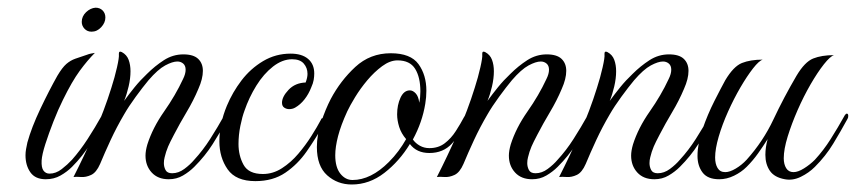

<svg xmlns="http://www.w3.org/2000/svg" viewBox="-20 -472 2282 512"><path d="M102 6Q74 6 61 -12.5Q48 -31 48 -58Q48 -66 49.5 -74.5Q51 -83 53 -92Q64 -132 87.5 -181.5Q111 -231 133 -270Q146 -292 157 -301.5Q168 -311 181 -315.5Q194 -320 212 -326Q217 -328 222 -329Q227 -330 233 -331Q213 -311 192.5 -283Q172 -255 148 -206Q135 -180 122.5 -148Q110 -116 101 -88Q92 -60 91 -44Q90 -25 96 -17Q102 -9 112 -9Q129 -9 144.5 -21Q160 -33 172 -46Q194 -71 213.5 -101Q233 -131 252 -165Q255 -169 257 -169Q261 -169 261 -163Q261 -158 259 -155Q241 -122 221 -89Q201 -56 172 -27Q159 -14 141.5 -4Q124 6 102 6ZM224.2 -387.5Q212.7 -387.5 205.3 -395.4Q198 -403.2 198 -413.7Q198 -428.4 209.5 -439.5Q221.1 -450.5 234.7 -451.5Q246.3 -451.5 253.6 -444.2Q261 -436.8 261 -425.3Q261 -411.6 250 -399.6Q238.9 -387.5 224.2 -387.5Z M430 6Q401 6 384.5 -12Q368 -30 368 -57Q368 -70 373 -87Q387 -131 417.5 -174.5Q448 -218 468 -261Q475 -275 475 -286Q475 -297 468.5 -302.5Q462 -308 453 -308Q440 -308 420.5 -297.5Q401 -287 376 -258Q361 -240 342 -214Q323 -188 311 -167Q291 -133 275 -98.5Q259 -64 247 -35Q237 -12 223 -5.5Q209 1 196 0Q183 -1 176 0Q204 -55 231 -116Q258 -177 277 -238Q286 -266 292 -292.5Q298 -319 297 -327V-329Q297 -337 305 -333Q318 -326 323 -312.5Q328 -299 328 -282Q328 -263 323 -241.5Q318 -220 311 -203Q324 -221 339 -239.5Q354 -258 372 -275Q393 -296 417 -311.5Q441 -327 469 -327Q496 -327 508.5 -315Q521 -303 521 -283Q521 -262 509 -235Q496 -204 477.5 -173Q459 -142 444 -113Q441 -107 434.5 -94.5Q428 -82 423 -67Q421 -60 419 -52.5Q417 -45 417 -37Q417 -27 421.5 -18.5Q426 -10 439 -10Q456 -10 471.5 -21.5Q487 -33 498 -46Q521 -71 540.5 -101.5Q560 -132 579 -166Q582 -170 583 -170Q587 -170 587 -161Q587 -155 585 -152Q567 -119 547 -87.5Q527 -56 498 -27Q485 -14 468 -4Q451 6 430 6Z M661 11Q609 11 587 -20.5Q565 -52 565 -95Q565 -142 585 -190Q600 -226 624 -257.5Q648 -289 681.5 -309Q715 -329 755 -329Q785 -329 801.5 -315Q818 -301 818 -276Q818 -268 816.5 -259Q815 -250 810 -239Q803 -221 792 -207Q781 -193 767 -185Q760 -181 751 -181Q744 -181 738 -185Q732 -189 732 -198Q732 -214 749.5 -232.5Q767 -251 795 -252Q800 -265 800 -275Q800 -291 790 -302.5Q780 -314 759 -314Q733 -314 708 -294.5Q683 -275 663.5 -243.5Q644 -212 632 -177Q626 -161 621 -136.5Q616 -112 616 -88Q616 -57 629.5 -32.5Q643 -8 681 -8Q708 -8 732 -23.5Q756 -39 775.5 -62Q795 -85 810.5 -109.5Q826 -134 836 -153Q837 -157 841 -157Q846 -157 846 -149Q846 -145 843 -140Q822 -103 798 -68.5Q774 -34 741 -11.5Q708 11 661 11Z M918 20Q880 20 852.5 -4.5Q825 -29 825 -80Q825 -112 836.5 -146.5Q848 -181 862 -208Q888 -257 927.5 -293.5Q967 -330 1022 -330Q1075 -330 1096 -301Q1117 -272 1117 -230Q1117 -213 1114 -195Q1106 -146 1081 -100Q1088 -90 1099.5 -83.5Q1111 -77 1125 -77Q1149 -77 1166 -90Q1183 -103 1195.5 -122.5Q1208 -142 1217 -159Q1223 -170 1228 -170Q1231 -170 1231 -166Q1231 -162 1225 -148Q1208 -114 1185 -89Q1162 -64 1125 -64Q1091 -64 1073 -88Q1045 -42 1005 -11Q965 20 918 20ZM920 8Q969 8 1017 -40Q1031 -54 1042.5 -69.5Q1054 -85 1063 -101Q1050 -116 1044.5 -133.5Q1039 -151 1039 -167Q1039 -192 1048 -211.5Q1057 -231 1073 -231Q1081 -231 1088.5 -223Q1096 -215 1098 -198Q1101 -212 1101 -228Q1101 -266 1087 -288.5Q1073 -311 1040 -311Q1020 -311 999 -295.5Q978 -280 959.5 -258Q941 -236 927 -213Q913 -190 906 -175Q889 -138 881.5 -109Q874 -80 874 -58Q874 -26 887.5 -9Q901 8 920 8Z M1399 6Q1370 6 1353.5 -12Q1337 -30 1337 -57Q1337 -70 1342 -87Q1356 -131 1386.5 -174.5Q1417 -218 1437 -261Q1444 -275 1444 -286Q1444 -297 1437.5 -302.5Q1431 -308 1422 -308Q1409 -308 1389.5 -297.5Q1370 -287 1345 -258Q1330 -240 1311 -214Q1292 -188 1280 -167Q1260 -133 1244 -98.5Q1228 -64 1216 -35Q1206 -12 1192 -5.5Q1178 1 1165 0Q1152 -1 1145 0Q1173 -55 1200 -116Q1227 -177 1246 -238Q1255 -266 1261 -292.5Q1267 -319 1266 -327V-329Q1266 -337 1274 -333Q1287 -326 1292 -312.5Q1297 -299 1297 -282Q1297 -263 1292 -241.5Q1287 -220 1280 -203Q1293 -221 1308 -239.5Q1323 -258 1341 -275Q1362 -296 1386 -311.5Q1410 -327 1438 -327Q1465 -327 1477.5 -315Q1490 -303 1490 -283Q1490 -262 1478 -235Q1465 -204 1446.5 -173Q1428 -142 1413 -113Q1410 -107 1403.5 -94.5Q1397 -82 1392 -67Q1390 -60 1388 -52.5Q1386 -45 1386 -37Q1386 -27 1390.5 -18.5Q1395 -10 1408 -10Q1425 -10 1440.5 -21.5Q1456 -33 1467 -46Q1490 -71 1509.5 -101.5Q1529 -132 1548 -166Q1551 -170 1552 -170Q1556 -170 1556 -161Q1556 -155 1554 -152Q1536 -119 1516 -87.5Q1496 -56 1467 -27Q1454 -14 1437 -4Q1420 6 1399 6Z M1725 6Q1696 6 1679.5 -12Q1663 -30 1663 -57Q1663 -70 1668 -87Q1682 -131 1712.5 -174.5Q1743 -218 1763 -261Q1770 -275 1770 -286Q1770 -297 1763.5 -302.5Q1757 -308 1748 -308Q1735 -308 1715.5 -297.5Q1696 -287 1671 -258Q1656 -240 1637 -214Q1618 -188 1606 -167Q1586 -133 1570 -98.5Q1554 -64 1542 -35Q1532 -12 1518 -5.5Q1504 1 1491 0Q1478 -1 1471 0Q1499 -55 1526 -116Q1553 -177 1572 -238Q1581 -266 1587 -292.5Q1593 -319 1592 -327V-329Q1592 -337 1600 -333Q1613 -326 1618 -312.5Q1623 -299 1623 -282Q1623 -263 1618 -241.5Q1613 -220 1606 -203Q1619 -221 1634 -239.5Q1649 -258 1667 -275Q1688 -296 1712 -311.5Q1736 -327 1764 -327Q1791 -327 1803.5 -315Q1816 -303 1816 -283Q1816 -262 1804 -235Q1791 -204 1772.5 -173Q1754 -142 1739 -113Q1736 -107 1729.5 -94.5Q1723 -82 1718 -67Q1716 -60 1714 -52.5Q1712 -45 1712 -37Q1712 -27 1716.5 -18.5Q1721 -10 1734 -10Q1751 -10 1766.5 -21.5Q1782 -33 1793 -46Q1816 -71 1835.5 -101.5Q1855 -132 1874 -166Q1877 -170 1878 -170Q1882 -170 1882 -161Q1882 -155 1880 -152Q1862 -119 1842 -87.5Q1822 -56 1793 -27Q1780 -14 1763 -4Q1746 6 1725 6Z M1898 6Q1867 6 1853.5 -12Q1840 -30 1840 -56Q1840 -89 1853.5 -128Q1867 -167 1885 -202.5Q1903 -238 1914 -258Q1936 -295 1958.5 -304Q1981 -313 2014 -313Q2004 -310 1988 -289.5Q1972 -269 1954.5 -239Q1937 -209 1921.5 -174.5Q1906 -140 1896.5 -107.5Q1887 -75 1887 -52Q1887 -35 1893.5 -24Q1900 -13 1914 -13Q1926 -13 1942 -22.5Q1958 -32 1971 -46Q2015 -95 2042.5 -153.5Q2070 -212 2104 -270Q2126 -307 2148.5 -316Q2171 -325 2204 -325Q2194 -322 2177 -300.5Q2160 -279 2141.5 -247Q2123 -215 2107 -178.5Q2091 -142 2080.5 -108Q2070 -74 2070 -50Q2070 -34 2076.5 -23.5Q2083 -13 2096 -13Q2108 -13 2124 -23Q2140 -33 2153 -46Q2176 -71 2195 -101Q2214 -131 2233 -165Q2236 -169 2238 -169Q2242 -169 2242 -163Q2242 -158 2240 -155Q2222 -122 2202 -89Q2182 -56 2153 -27Q2137 -11 2115.5 -0.5Q2094 10 2073 6Q2045 1 2033 -16.5Q2021 -34 2021 -59Q2021 -79 2027 -101Q2015 -82 2001.5 -63Q1988 -44 1971 -27Q1957 -13 1937.5 -3.5Q1918 6 1898 6Z"/></svg>

Font: MonteCarlo
Style: Regular
Weight: 400
Designer: Robert E. Leuschke
Foundry: Robert E. Leuschke
Version: Version 1.010; ttfautohint (v1.8.3)